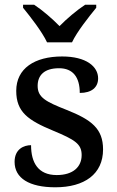

<svg xmlns="http://www.w3.org/2000/svg" viewBox="-20 -786 499 816"><path d="M180 -606H286C307 -651 358 -715 389 -753V-766H342C307 -743 263 -706 233 -675C203 -706 160 -743 125 -766H78V-753C109 -715 159 -651 180 -606ZM215 10C339 10 418 -46 418 -151C418 -239 369 -277 263 -319C174 -354 140 -372 140 -421C140 -466 168 -496 231 -496C290 -496 319 -458 319 -391C370 -391 397 -415 397 -453C397 -503 347 -546 244 -546C127 -546 49 -495 49 -400C49 -310 99 -275 205 -231C299 -192 327 -174 327 -127C327 -77 291 -42 221 -42C142 -42 112 -95 112 -169C82 -169 42 -153 42 -98C42 -29 104 10 215 10Z"/></svg>

Font: Noto Serif Gurmukhi Medium
Style: Regular
Weight: 500
Designer: Vaibhav Singh and the Monotype Design Team
Foundry: Monotype Imaging Inc.
Version: Version 2.004